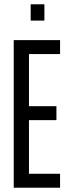

<svg xmlns="http://www.w3.org/2000/svg" viewBox="-20 -875 321 895"><path d="M44 0V-688H260V-623H115V-380H243V-315H115V-65H260V0ZM123 -779V-855H187V-779Z"/></svg>

Font: Saira UltraCondensed Medium
Style: Regular
Weight: 500
Width: 1
Designer: Hector Gatti with collaboration of the Omnibus-Type team
Foundry: Omnibus-Type
Version: Version 1.101